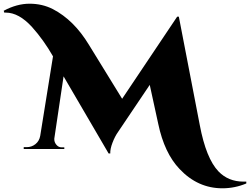

<svg xmlns="http://www.w3.org/2000/svg" viewBox="-134 -804 1349 1036"><path d="M-114 -746Q-43 -784 25.5 -784Q94 -784 151 -755Q265 -696 346 -562L525 -271L822 -714H831L944 -129Q978 51 1045 121Q1098 176 1180 176Q1187 176 1195 176V186Q1133 212 1066 212Q933 212 835 108Q753 22 720 -135L674 -346L503 -92Q486 -68 473 -34Q460 0 461 24H452L209 -392L159 -56V-52Q159 -36 170.5 -22.5Q182 -9 198 -9H213V0H-6V-10H10Q37 -10 57.5 -26.5Q78 -43 83 -71L152 -500Q101 -589 39 -658Q-32 -736 -103 -736Q-107 -736 -111 -736Z"/></svg>

Font: Cinzel Decorative Black
Style: Regular
Weight: 900
Designer: Natanael Gama
Version: Version 1.002;PS 001.002;hotconv 1.0.56;makeotf.lib2.0.21325